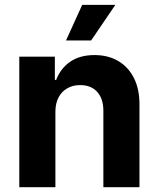

<svg xmlns="http://www.w3.org/2000/svg" viewBox="-20 -783 664 803"><path d="M211.7 -315.2V0H60.7V-545.9H209.4V-448.8H214.8Q233.3 -497 273.7 -524.9Q314.1 -552.7 375.2 -552.7Q432.1 -552.7 474.4 -527.9Q516.6 -503.1 539.9 -457Q563.3 -410.9 563.3 -347.3V0H412.3V-320.3Q412.3 -370.2 386.5 -398.7Q360.7 -427.1 315.2 -427.1Q284.9 -427.1 261.5 -413.8Q238.1 -400.5 224.9 -375.6Q211.7 -350.8 211.7 -315.2ZM256.1 -613.7 323.8 -762.7H462.5L361.1 -613.7Z"/></svg>

Font: Inter
Style: Regular
Weight: 400
Designer: Rasmus Andersson
Foundry: rsms
Version: Version 4.000;git-8c9346024